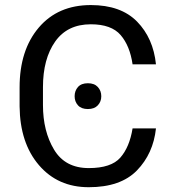

<svg xmlns="http://www.w3.org/2000/svg" viewBox="-20 -741 691 770"><path d="M511.7 -226.1H605.5Q594.7 -125 529.3 -57.6Q463.9 9.8 335.9 9.8Q211.9 9.8 136 -78.9Q60.1 -167.5 58.6 -314.5V-390.6Q58.6 -540 135.5 -630.4Q212.4 -720.7 344.2 -720.7Q464.8 -720.7 529.8 -654.3Q594.7 -587.9 605.5 -482.9H511.7Q501 -557.1 463.9 -600.3Q426.8 -643.6 344.2 -643.6Q250 -643.6 201.2 -574.2Q152.3 -504.9 152.3 -391.6V-319.8Q152.3 -214.8 196.8 -140.9Q241.2 -66.9 335.9 -66.9Q425.8 -66.9 462.6 -108.9Q499.5 -150.9 511.7 -226.1ZM279.3 -355Q279.3 -377 292.7 -392.1Q306.2 -407.2 332.5 -407.2Q358.4 -407.2 372.3 -392.1Q386.2 -377 386.2 -355Q386.2 -333.5 372.3 -318.6Q358.4 -303.7 332.5 -303.7Q306.2 -303.7 292.7 -318.6Q279.3 -333.5 279.3 -355Z"/></svg>

Font: Roboto21382017
Style: Regular
Weight: 400
Designer: Christian Robertson
Foundry: Google
Version: Version 2.138; 2017